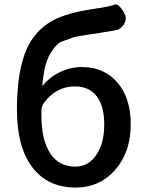

<svg xmlns="http://www.w3.org/2000/svg" viewBox="-20 -829 658 862"><path d="M320 13Q194 13 125 -78Q56 -169 56 -336Q56 -508 99 -607Q138 -695 219 -738Q283 -772 401 -789Q476 -800 493.5 -808Q511 -816 536 -774Q561 -731 513 -697Q509 -694 426 -681Q325 -666 315 -663Q287 -653 259 -643Q232 -633 205 -587Q178 -541 170 -447Q170 -442 173 -446Q204 -484 250.5 -506Q297 -528 348 -528Q445 -528 505 -461Q567 -391 567 -271Q567 -144 495 -64Q426 13 320 13ZM318 -81Q377 -81 412.5 -133.5Q448 -186 448 -269.5Q448 -353 414 -397Q380 -441 317 -441Q232 -441 178 -368Q166 -352 166 -332V-312Q166 -201 205 -141Q244 -81 318 -81Z"/></svg>

Font: Resource Han Rounded CN Medium
Style: Regular
Weight: 500
Designer: Cyano Hao (round all glyphs); Ryoko NISHIZUKA 西塚涼子 (kana, bopomofo & ideographs); Paul D. Hunt (Latin, Greek & Cyrillic)
Foundry: Cyano Hao
Version: 0.990